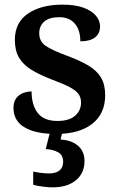

<svg xmlns="http://www.w3.org/2000/svg" viewBox="-20 -567 509 827"><path d="M222 10Q160 10 119 -3.5Q78 -17 58 -42Q38 -67 38 -101Q38 -128 50 -144Q62 -160 80 -166.5Q98 -173 116 -173Q116 -115 142.5 -80.5Q169 -46 227 -46Q278 -46 303.5 -68.5Q329 -91 329 -125Q329 -148 317.5 -163Q306 -178 279.5 -192Q253 -206 207 -223Q152 -244 116 -266Q80 -288 62 -318.5Q44 -349 44 -395Q44 -470 100.5 -508.5Q157 -547 249 -547Q305 -547 340.5 -533.5Q376 -520 393.5 -499Q411 -478 411 -453Q411 -423 389.5 -406Q368 -389 326 -389Q326 -438 302 -465.5Q278 -493 236 -493Q192 -493 170.5 -474Q149 -455 149 -424Q149 -389 176 -370Q203 -351 271 -326Q325 -306 361 -284.5Q397 -263 415 -233Q433 -203 433 -157Q433 -77 377 -33.5Q321 10 222 10ZM206 240Q190 240 165.5 237Q141 234 123 229V172Q141 176 159.5 178Q178 180 191 180Q220 180 236 167.5Q252 155 252 130Q252 101 230.5 89Q209 77 177 75L198 -9H251L241 34Q274 36 297 48Q320 60 332 79.5Q344 99 344 126Q344 179 307 209.5Q270 240 206 240Z"/></svg>

Font: Noto Serif Hebrew SemiBold
Style: Regular
Weight: 600
Version: Version 2.003